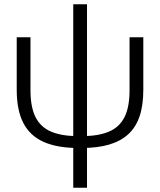

<svg xmlns="http://www.w3.org/2000/svg" viewBox="-20 -687 756 907"><path d="M368 12H348Q251 12 186.5 -16.5Q122 -45 90.5 -105.5Q59 -166 59 -263V-511H124V-261Q124 -180 148.5 -132.5Q173 -85 223 -64.5Q273 -44 348 -44H368Q443 -44 493 -64.5Q543 -85 567.5 -132.5Q592 -180 592 -261V-511H657V-263Q657 -190 639.5 -138Q622 -86 586 -53Q550 -20 495.5 -4Q441 12 368 12ZM326 200V-667H391V200Z"/></svg>

Font: TikTok Sans 24pt Light
Style: Regular
Weight: 300
Version: Version 4.000